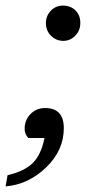

<svg xmlns="http://www.w3.org/2000/svg" viewBox="-63 -497 361 686"><path d="M224 -415Q224 -388 206 -369.5Q188 -351 163 -351Q138 -351 119.5 -369Q101 -387 101 -415Q101 -440 118.5 -458.5Q136 -477 162 -477Q189 -477 206.5 -460Q224 -443 224 -415ZM165 -39Q165 40 102 101Q39 162 -43 169L-36 129Q24 115 54 85.5Q84 56 96 -4H38Q25 -18 25 -37Q25 -68 46 -89.5Q67 -111 98 -111Q165 -111 165 -39Z"/></svg>

Font: Apparatus SIL
Style: Italic
Weight: 400
Italic angle: -11°
Version: Version 1.0